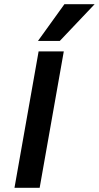

<svg xmlns="http://www.w3.org/2000/svg" viewBox="-20 -895 471 915"><path d="M431 -875 265 -700H161L287 -875ZM164 -650H284L169 0H49Z"/></svg>

Font: Overused Grotesk SemiBold
Style: Italic
Weight: 600
Italic angle: -10°
Version: Version 0.003